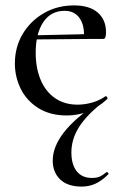

<svg xmlns="http://www.w3.org/2000/svg" viewBox="-20 -415 451 710"><path d="M282 275Q230 275 202.5 248.5Q175 222 175 179Q175 77 338 -32L348 -27Q293 19 268.5 61Q244 103 244 149Q244 193 263.5 218Q283 243 320 243Q340 243 352 236.5Q364 230 373 222Q376 220 379.5 224Q383 228 380 230Q356 254 332.5 264.5Q309 275 282 275ZM227 12Q165 12 121.5 -15.5Q78 -43 56.5 -87Q35 -131 35 -180Q35 -241 64 -289.5Q93 -338 142.5 -366.5Q192 -395 254 -395Q311 -395 341.5 -368.5Q372 -342 372 -296Q372 -285 370 -278Q368 -271 361 -271H290Q294 -319 275 -347Q256 -375 219 -375Q168 -375 140 -333Q112 -291 112 -220Q112 -164 130 -120.5Q148 -77 183 -52.5Q218 -28 267 -28Q293 -28 320 -35.5Q347 -43 370 -59Q372 -61 375.5 -56.5Q379 -52 377 -49Q341 -16 304 -2Q267 12 227 12ZM89 -269 88 -284 313 -289V-271Z"/></svg>

Font: Cormorant Medium
Style: Regular
Weight: 500
Designer: Christian Thalmann (Catharsis Fonts)
Foundry: Catharsis Fonts
Version: Version 4.000